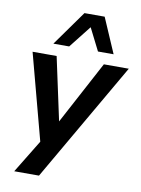

<svg xmlns="http://www.w3.org/2000/svg" viewBox="-100 -829 792 1077"><g transform="rotate(10 295.5 -291.0)"><path d="M58 180 188 -33 182 25 43 -498H180L259 -131H253L449 -498H591L199 180ZM150 -563 292 -762H407L493 -563H404L340 -690L240 -563Z"/></g></svg>

Font: Nunito Sans 8pt
Style: Bold Italic
Weight: 700
Italic angle: -9°
Version: Version 3.101;gftools[0.9.27]